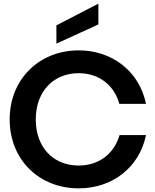

<svg xmlns="http://www.w3.org/2000/svg" viewBox="-20 -1026 851 1052"><path d="M411 6C597 6 744 -110 780 -286H635C605 -182 521 -119 411 -119C273 -119 176 -217 176 -372C176 -526 274 -625 411 -625C521 -625 605 -561 634 -457H780C744 -633 597 -750 411 -750C196 -750 33 -593 33 -372C33 -149 196 6 411 6ZM289 -787 519 -892V-1006L289 -887Z"/></svg>

Font: Malmofest SemiBold
Style: Regular
Weight: 600
Designer: Jonny Pinhorn (Poppins), Kolossal
Version: Version 1.004;Glyphs 3.1.2 (3151)